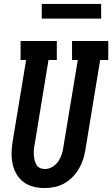

<svg xmlns="http://www.w3.org/2000/svg" viewBox="-20 -942 567 970"><path d="M205 8Q176 8 148.5 1Q121 -6 99.5 -22Q78 -38 64 -61.5Q50 -85 44 -112.5Q38 -140 38.5 -169Q39 -198 44 -228L112 -639H84V-735H267V-639H225L155 -212Q152 -198 151 -185Q150 -172 151 -158.5Q152 -145 155 -132.5Q158 -120 164 -109.5Q170 -99 181.5 -93.5Q193 -88 207 -88Q226 -88 244 -98.5Q262 -109 273.5 -125.5Q285 -142 291.5 -161Q298 -180 300 -198L373 -639H344V-735H527V-639H486L411 -183Q407 -158 399 -134Q391 -110 377.5 -87.5Q364 -65 345 -46Q326 -27 303 -14.5Q280 -2 255 3Q230 8 206 8ZM191 -848V-922H491V-848Z"/></svg>

Font: Iosevka Curly Slab
Style: Bold Italic
Weight: 700
Italic angle: -9°
Monospace: yes
Designer: Belleve Invis
Foundry: Belleve Invis
Version: Version 22.1.2; ttfautohint (v1.8.4)